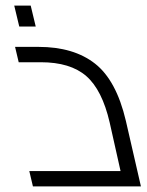

<svg xmlns="http://www.w3.org/2000/svg" viewBox="-20 -668 525 688"><path d="M485 0H98L85 -55H412L373 -229Q346 -346 289 -395.5Q232 -445 126 -445H47L34 -500H118Q244 -500 320.5 -440Q397 -380 431 -235ZM31 -648H90L108 -573H49Z"/></svg>

Font: Cairo Light
Style: Italic
Weight: 300
Italic angle: -13°
Designer: Mohamed Gaber, Accademia di Belle Arti di Urbino and others
Foundry: Kief Type Foundry, Accademia di Belle Arti di Urbino and others
Version: Version 3.011